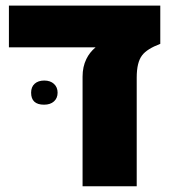

<svg xmlns="http://www.w3.org/2000/svg" viewBox="-20 -652 594 672"><path d="M269 0V-383.8Q269 -418.5 282.2 -445.3Q293.5 -468.8 314.5 -486.3H11.2V-632.3H541V-498.5Q494.6 -481 477.5 -458.5Q458.5 -434.1 458.5 -380.4V0ZM134.3 -285.6Q88.9 -285.6 88.9 -327.6Q88.9 -347.7 101.3 -358.9Q113.8 -370.1 134.8 -370.1Q156.2 -370.1 168.9 -358.4Q181.6 -346.7 181.6 -327.6Q181.6 -308.6 168.9 -297.1Q156.2 -285.6 134.3 -285.6Z"/></svg>

Font: Open Sans ExtraBold
Style: Regular
Weight: 800
Designer: Monotype Design Team
Foundry: Monotype Imaging Inc.
Version: Version 3.003; ttfautohint (v1.8.4)